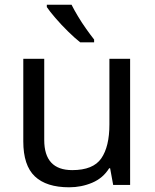

<svg xmlns="http://www.w3.org/2000/svg" viewBox="-20 -786 658 816"><path d="M533 -536V0H461L448 -71H444Q418 -29 372 -9.5Q326 10 274 10Q177 10 128 -36.5Q79 -83 79 -185V-536H168V-191Q168 -63 287 -63Q376 -63 410.5 -113Q445 -163 445 -257V-536ZM284 -766Q295 -744 311.5 -716.5Q328 -689 346.5 -663Q365 -637 380 -618V-606H321Q298 -624 269 -652.5Q240 -681 215.5 -709.5Q191 -738 179 -756V-766Z"/></svg>

Font: Noto Sans Batak
Style: Regular
Weight: 400
Designer: Monotype Design Team
Foundry: Monotype Imaging Inc.
Version: Version 2.002; ttfautohint (v1.8.4.7-5d5b)